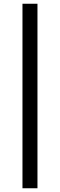

<svg xmlns="http://www.w3.org/2000/svg" viewBox="-20 -775 320 1025"><path d="M100 230V-755H180V230Z"/></svg>

Font: Bitter
Style: Regular
Weight: 400
Designer: Sol Matas
Foundry: Sol Matas
Version: Version 1.300;PS 001.300;hotconv 1.0.70;makeotf.lib2.5.58329